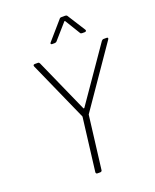

<svg xmlns="http://www.w3.org/2000/svg" viewBox="-163 -989 873 1082"><g transform="rotate(-20 274.0 -448.5)"><path d="M239 -772H255C260 -772 265 -774 268 -778L347 -868C349 -871 352 -870 353 -868L408 -778C410 -773 415 -772 420 -772H435C443 -772 447 -778 443 -784L375 -891C373 -895 368 -897 363 -897H341C336 -897 331 -896 328 -891L235 -784C229 -778 232 -772 239 -772ZM230 0H247C253 0 258 -4 258 -10L297 -326C297 -328 298 -330 299 -331L545 -688C550 -695 548 -700 540 -700H521C517 -700 512 -697 509 -693L287 -372C286 -370 282 -370 281 -372L138 -693C136 -697 133 -700 128 -700H109C101 -700 98 -695 101 -688L260 -331C261 -330 260 -328 260 -326L221 -10C221 -4 224 0 230 0Z"/></g></svg>

Font: Barlow ExtraLight
Style: Italic
Weight: 275
Italic angle: -7°
Designer: Jeremy Tribby
Foundry: Tribby Type
Version: Version 1.422;hotconv 1.0.109;makeotfexe 2.5.65596